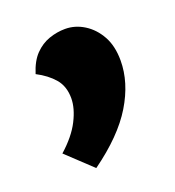

<svg xmlns="http://www.w3.org/2000/svg" viewBox="-78 -261 443 486"><g transform="rotate(-20 143.5 -18.0)"><path d="M253 -74Q253 -15 217 44.5Q181 104 102 161L34 97Q70 65 86.5 32.5Q103 0 103 -27Q103 -59 85.5 -79.5Q68 -100 39 -115Q49 -147 66 -164.5Q83 -182 104.5 -189.5Q126 -197 148 -197Q175 -197 199 -182Q223 -167 238 -140Q253 -113 253 -74Z"/></g></svg>

Font: Gabarito
Style: Bold
Weight: 700
Designer: Leandro Assis / Alvaro Franca / Felipe Casaprima
Foundry: Naipe Foundry
Version: Version 1.000